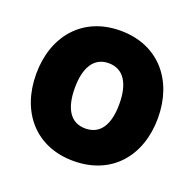

<svg xmlns="http://www.w3.org/2000/svg" viewBox="-103 -644 775 766"><g transform="rotate(20 284.5 -261.5)"><path d="M284 15C447 15 543 -101 543 -261C543 -420 447 -538 284 -538C122 -538 26 -420 26 -261C26 -101 122 15 284 15ZM284 -123C221 -123 190 -174 190 -261C190 -347 221 -400 284 -400C348 -400 379 -347 379 -261C379 -174 348 -123 284 -123Z"/></g></svg>

Font: Noto Sans Thai Looped Condensed Black
Style: Regular
Weight: 900
Width: 3
Designer: Sasikarn Vongin, Ben Mitchell
Foundry: The Fontpad Ltd
Version: Version 1.001